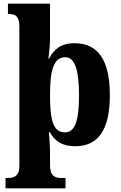

<svg xmlns="http://www.w3.org/2000/svg" viewBox="-20 -780 656 1040"><path d="M10 240H335V184H312C279 184 251 174 251 117V58C251 13 247 -43 245 -64H250C277 -15 317 12 388 12C509 12 575 -72 575 -265C575 -460 507 -546 383 -546C311 -546 272 -513 246 -463H242C245 -480 251 -540 251 -575V-760H23V-704H29C62 -704 85 -695 85 -633V119C85 174 56 184 23 184H10ZM332 -63C268 -63 251 -127 251 -266C251 -394 268 -470 334 -470C387 -470 408 -395 408 -264C408 -128 387 -63 332 -63Z"/></svg>

Font: Noto Serif Tamil SemiCondensed ExtraBold
Style: Italic
Weight: 800
Width: 4
Italic angle: -12°
Designer: Indian Type Foundry, Tom Grace, and the Monotype Design Team
Foundry: Monotype Imaging Inc.
Version: Version 2.003